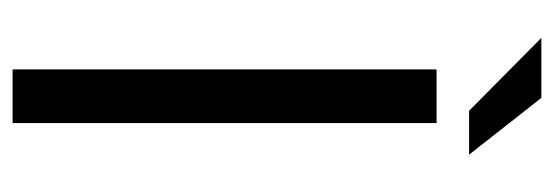

<svg xmlns="http://www.w3.org/2000/svg" viewBox="-300 -558 858 297"><g transform="rotate(90 128.5 -409.0)"><path d="M169.9 -655.8V0H86.9V-655.8ZM130.9 -817.9 218.8 -706.1H150.9L38.1 -817.9Z"/></g></svg>

Font: Varta
Style: Regular
Weight: 400
Designer: Joana Correia, Viktoriya Grabowska, Eben Sorkin
Foundry: Sorkin Type
Version: Version 1.003; ttfautohint (v1.3) -l 8 -r 24 -G 200 -x 12 -H